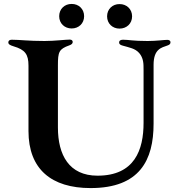

<svg xmlns="http://www.w3.org/2000/svg" viewBox="-20 -934 918 968"><path d="M436.8 14.2C684.7 14.2 754.3 -127.1 754.3 -310.4V-608C754.6 -687.5 794.7 -693.9 823.9 -704.5C832 -707.4 839.5 -710.9 839.5 -720.2C839.5 -730.1 832 -733 823.2 -733C804.7 -733 770.6 -727.3 724.1 -727.3C646.7 -727.3 631 -733.7 600.5 -733.7C589.1 -733.7 580.6 -730.1 580.6 -719.5C580.6 -710.6 587.7 -707 599.1 -703.8C633.2 -693.9 660.5 -690 680.8 -667.6C694.6 -652.3 703.1 -631.4 703.5 -602.3L703.8 -578.1V-314.6C703.8 -179 659.1 -48.3 471.6 -48.3C328.1 -48.3 272 -152.7 272 -291.2V-605.1C272 -672.2 277.3 -686.8 329.5 -705.3C340.9 -709.2 346.6 -714.8 346.6 -722.3C346.6 -729.4 341.6 -734.4 331.7 -734.4C308.9 -734.4 256.7 -727.3 204.2 -727.3C121.4 -727.3 79.9 -733.7 39.4 -733.7C27 -733.7 22 -728 22 -720.2C22 -711.6 28.8 -706.3 49 -700.3C106.2 -683.6 123.6 -660.2 123.6 -603V-273.4C123.6 -81 239.3 14.2 436.8 14.2ZM278.4 -852.3C278.4 -815.7 305.8 -790.5 341.3 -790.5C376.8 -790.5 404.1 -815.7 404.1 -852.3C404.1 -888.8 376.8 -914.4 341.3 -914.1C305.8 -914.4 278.4 -888.8 278.4 -852.3ZM519.9 -851.6C519.9 -815 547.2 -789.8 582.7 -789.8C618.3 -789.8 646 -815 646 -851.6C646 -888.1 618.3 -913.7 582.7 -913.4C547.2 -913.7 519.9 -888.1 519.9 -851.6Z"/></svg>

Font: Margiela Serif Semibold
Style: Regular
Weight: 600
Designer: Andreas Faust, Stefan Endress
Version: Version 1.002;FEAKit 1.0